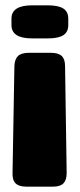

<svg xmlns="http://www.w3.org/2000/svg" viewBox="-20 -576 299 720"><path d="M23 -482V-506Q23 -556 100 -556H160Q199 -556 217.5 -544Q236 -532 236 -506V-482Q236 -456 217.5 -444Q199 -432 160 -432H100Q23 -432 23 -482ZM27 73 34 -328Q35 -354 47.5 -366Q60 -378 89 -378H170Q199 -378 211.5 -366Q224 -354 224 -328L230 73Q230 99 218 111.5Q206 124 178 124H80Q51 124 38.5 111.5Q26 99 27 73Z"/></svg>

Font: Mitr SemiBold
Style: Regular
Weight: 600
Designer: Thanarat Vachiruckul
Foundry: Cadson Demak
Version: Version 1.002